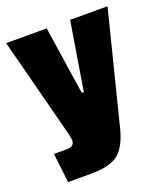

<svg xmlns="http://www.w3.org/2000/svg" viewBox="-119 -562 684 792"><g transform="rotate(-20 222.5 -166.0)"><path d="M445 -479 321 14Q302 88 265 117.5Q228 147 144 147H44L29 18H85Q119 18 119 -9Q119 -15 115 -35L0 -479H178L223 -180H232L281 -479Z"/></g></svg>

Font: Passion One
Style: Regular
Weight: 400
Designer: Alejandro Lo Celso
Foundry: Fontstage
Version: Version 1.002